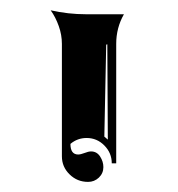

<svg xmlns="http://www.w3.org/2000/svg" viewBox="-20 -497 352 380"><path d="M80.3 -476.6Q115 -468.8 150.1 -468.8H225.3Q210 -442.1 210 -410.2V-173.8H201.2Q201.2 -194.3 186.5 -209.1Q171.9 -223.9 151.4 -223.9Q133.3 -223.9 119.4 -212.2Q119.4 -191.4 134.5 -191.2Q139.6 -191.2 147.3 -194.2Q155 -197.3 160.2 -197.3Q171.6 -197.3 178.1 -187.3Q184.6 -177.2 184.6 -166.3Q184.6 -154.1 175.7 -145.5Q166.7 -137 154.3 -137Q132.8 -137 117.7 -151.9Q102.5 -166.7 102.5 -187.7V-410.2Q102.5 -428 96.3 -445.4Q90.1 -462.9 80.3 -476.6ZM186.5 -226.6 193.4 -220.7 192.4 -409.2 190.2 -408.7Z"/></svg>

Font: AgreloyInT3
Style: Medium
Weight: 400
Designer: gluk
Foundry: gluk
Version: Version 0.27